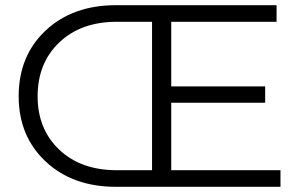

<svg xmlns="http://www.w3.org/2000/svg" viewBox="-20 -720 1161 740"><path d="M640 -64H1061V0H427Q260 0 156 -97.5Q52 -195 52 -349Q52 -505 156 -602.5Q260 -700 427 -700H1046V-636H640V-387H1002V-324H640ZM430 -64H566V-636H430Q292 -636 208.5 -556.5Q125 -477 125 -349Q125 -222 208.5 -143Q292 -64 430 -64Z"/></svg>

Font: Montserrat Alternates
Style: Regular
Weight: 400
Designer: Julieta Ulanovsky
Foundry: Julieta Ulanovsky
Version: Version 7.200;PS 007.200;hotconv 1.0.88;makeotf.lib2.5.64775